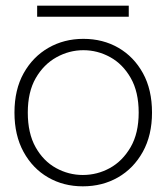

<svg xmlns="http://www.w3.org/2000/svg" viewBox="-20 -645 587 677"><path d="M272 12Q204 12 149.5 -19.5Q95 -51 63 -109.5Q31 -168 31 -248Q31 -329 63.5 -387Q96 -445 151 -476.5Q206 -508 274 -508Q343 -508 397.5 -476.5Q452 -445 484 -387Q516 -329 516 -248Q516 -168 483.5 -109.5Q451 -51 396 -19.5Q341 12 272 12ZM272 -28Q323 -28 367.5 -52.5Q412 -77 440.5 -126Q469 -175 469 -248Q469 -321 441 -370Q413 -419 368.5 -443.5Q324 -468 274 -468Q224 -468 179 -443Q134 -418 106 -369.5Q78 -321 78 -248Q78 -175 105.5 -126Q133 -77 177.5 -52.5Q222 -28 272 -28ZM111 -586V-625H434V-586Z"/></svg>

Font: DM Sans 36pt ExtraLight
Style: Regular
Weight: 250
Designer: Colophon Foundry, Jonny Pinhorn
Foundry: Colophon Foundry
Version: Version 4.004;gftools[0.9.30]